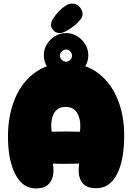

<svg xmlns="http://www.w3.org/2000/svg" viewBox="-20 -1052 739 1074"><path d="M181 2Q112 2 72.5 -65Q33 -132 26 -241Q18 -376 55.5 -479.5Q93 -583 169 -641Q245 -699 350 -699Q456 -699 531.5 -641Q607 -583 644.5 -480Q682 -377 673 -241Q666 -129 626.5 -64Q587 1 518 1Q479 1 458 -13.5Q437 -28 428.5 -50.5Q420 -73 420 -96.5Q420 -120 423 -137Q391 -136 348 -135.5Q305 -135 276 -137Q279 -120 279 -96.5Q279 -73 270.5 -50.5Q262 -28 241 -13Q220 2 181 2ZM269 -315Q348 -318 427 -315Q432 -350 426 -382Q420 -414 401 -434Q382 -454 347 -454Q312 -454 293.5 -434Q275 -414 269.5 -382.5Q264 -351 269 -315ZM350 -619Q316 -619 288 -636Q260 -653 242.5 -681Q225 -709 225 -743Q225 -776 242.5 -804.5Q260 -833 288 -850Q316 -867 350 -867Q383 -867 411 -850Q439 -833 456.5 -804.5Q474 -776 474 -743Q474 -709 456.5 -681Q439 -653 411 -636Q383 -619 350 -619ZM350 -707Q363 -707 373 -717.5Q383 -728 383 -741Q383 -754 373 -764.5Q363 -775 350 -775Q336 -775 325.5 -764.5Q315 -754 315 -741Q315 -728 325.5 -717.5Q336 -707 350 -707ZM314 -867Q292 -867 278.5 -882.5Q265 -898 265 -914Q265 -928 277 -947.5Q289 -967 307 -986.5Q325 -1006 345 -1019Q365 -1032 380 -1032Q411 -1032 427 -1011.5Q443 -991 442 -971Q442 -957 427.5 -939.5Q413 -922 392 -905.5Q371 -889 350 -878Q329 -867 314 -867Z"/></svg>

Font: Cherry Bomb One
Style: Regular
Weight: 400
Designer: satsuyako
Foundry: satsuyako
Version: Version 4.100; ttfautohint (v1.8.3)